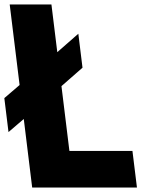

<svg xmlns="http://www.w3.org/2000/svg" viewBox="-49 -845 637 865"><path d="M-10.7 -250 58.1 -309 96 0H568L547.7 -165H263.7L227.9 -457L322.7 -540L303.9 -693L209.1 -610L182.7 -825H-5.3L39.3 -462L-29.5 -403Z"/></svg>

Font: Hussar
Style: BdOpOblOne
Weight: 700
Foundry: Cannot Into Space Fonts
Version: Version 2.00